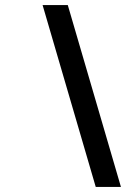

<svg xmlns="http://www.w3.org/2000/svg" viewBox="-20 -727 500 762"><path d="M149 -707H249L460 15H360Z"/></svg>

Font: Lingua Franca
Style: Bold Italic
Weight: 700
Italic angle: -13°
Version: Version 1.19